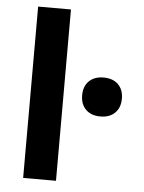

<svg xmlns="http://www.w3.org/2000/svg" viewBox="-53 -772 611 815"><g transform="rotate(5 253.0 -365.0)"><path d="M76.4 0V-730H216.3V0ZM380 -288.4Q340.6 -288.4 318 -310.7Q295.3 -333 295.3 -371.5Q295.3 -410 318 -432.1Q340.6 -454.3 380 -454.3Q419.3 -454.3 441.9 -432.1Q464.6 -410 464.6 -371.5Q464.6 -333 441.9 -310.7Q419.3 -288.4 380 -288.4Z"/></g></svg>

Font: M PLUS 2 Thin
Style: Regular
Weight: 100
Designer: Coji Morishita
Foundry: UNDERFOREST DESIGN
Version: Version 1.001